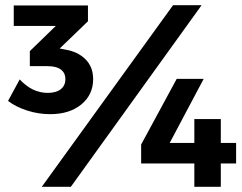

<svg xmlns="http://www.w3.org/2000/svg" viewBox="-20 -720 932 740"><path d="M339 -415Q339 -355 293.5 -317.5Q248 -280 173 -280Q128 -280 84.5 -294Q41 -308 11 -331L56 -414Q104 -362 164 -362Q196 -362 214 -376Q232 -390 232 -415Q232 -439 214.5 -452Q197 -465 164 -465H95V-523L195 -620H33V-699H319V-638L210 -533L231 -529Q280 -521 309.5 -491.5Q339 -462 339 -415ZM661 -416H765L634 -169H729V-261H831V-169H890V-90H831V0H729V-90H524V-163ZM647 -700H757L253 0H141Z"/></svg>

Font: TypoPRO Montserrat Alternates
Style: Regular
Weight: 600
Designer: Julieta Ulanovsky
Foundry: Julieta Ulanovsky
Version: Version 6.001